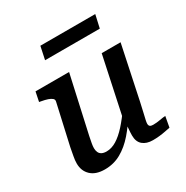

<svg xmlns="http://www.w3.org/2000/svg" viewBox="-170 -878 996 1030"><g transform="rotate(-30 327.5 -363.0)"><path d="M204 -187Q199 -162 196 -146Q193 -130 193 -117Q193 -103 198 -91.5Q203 -80 214.5 -74Q226 -68 244 -68Q275 -68 306 -87Q337 -106 369.5 -142Q402 -178 438 -230L450 -191Q413 -131 373.5 -85.5Q334 -40 288.5 -14.5Q243 11 188 11Q132 11 102 -17.5Q72 -46 72 -92Q72 -112 76.5 -135Q81 -158 86 -186L142 -435Q145 -447 136.5 -454.5Q128 -462 112 -467.5Q96 -473 73 -477L62 -479L74 -538H282ZM532 -210Q524 -173 518 -148Q512 -123 509 -109Q506 -95 506 -88Q506 -77 512 -72Q518 -67 531 -67Q553 -67 574.5 -71Q596 -75 611 -76L599 -10Q584 -7 566 -3.5Q548 0 529 2Q510 4 489 4Q450 4 427 -15.5Q404 -35 404 -74Q404 -80 404.5 -92Q405 -104 406.5 -120Q408 -136 410 -154L401 -148L484 -538H601ZM219 -737H559L541 -657H202Z"/></g></svg>

Font: Roboto Serif Medium
Style: Italic
Weight: 500
Italic angle: -10°
Designer: Greg Gazdowicz
Foundry: Commercial Type
Version: Version 1.008